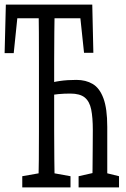

<svg xmlns="http://www.w3.org/2000/svg" viewBox="-33 -757 554 844"><path d="M-12.7 -523.4 -7.3 -736.8H372.6L377.4 -524.9H336.4L314 -736.8L347.7 -676.8H17.6L49.3 -736.8L27.3 -523.4ZM135.7 66.9Q137.2 5.9 137.7 -55.4Q138.2 -116.7 138.2 -179.7Q138.2 -242.7 138.2 -305.2V-364.3Q138.2 -426.8 138.2 -488.8Q138.2 -550.8 137.9 -613.3Q137.7 -675.8 135.7 -736.8H207.5Q206.5 -676.8 205.8 -614.7Q205.1 -552.7 205.1 -490.5Q205.1 -428.2 205.1 -365.7V-305.2Q205.1 -244.1 205.1 -181.6Q205.1 -119.1 205.8 -57.1Q206.5 4.9 207.5 66.9ZM372.6 66.9Q373.5 25.4 373.8 -15.6Q374 -56.6 374.5 -99.1Q375 -141.6 375 -186Q375 -240.2 367.9 -275.6Q360.8 -311 339.6 -328.4Q318.4 -345.7 275.9 -345.7Q249 -345.7 223.1 -343.3Q197.3 -340.8 170.9 -335V-386.7Q197.8 -396.5 230.5 -401.1Q263.2 -405.8 302.7 -405.8Q344.2 -405.8 374.5 -387.9Q404.8 -370.1 421.6 -325Q438.5 -279.8 438.5 -199.2V66.9ZM64.9 66.9V17.6L165 0H179.2L276.9 17.6V66.9ZM312.5 66.9V17.6L390.6 0H418.9L490.2 17.6V66.9Z"/></svg>

Font: Scarab Serif
Style: Condensed
Weight: 400
Designer: John Roberts
Foundry: Scarab
Version: 1.0